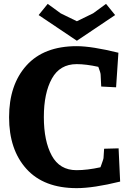

<svg xmlns="http://www.w3.org/2000/svg" viewBox="-20 -959 677 994"><path d="M594 -191 602 -19Q464 15 377 15Q207 15 117 -84.5Q27 -184 27 -352Q27 -520 117 -620Q207 -720 377 -720Q455 -720 593 -686L581 -507L504 -511L501 -572Q501 -582 489 -613Q425 -627 377 -627Q290 -627 248.5 -552Q207 -477 207 -353Q207 -229 248 -153.5Q289 -78 376 -78Q432 -78 500 -93Q501 -95 505 -106.5Q509 -118 512.5 -128Q516 -138 516 -142L519 -189ZM529 -939 576 -881 378 -748 180 -881 227 -939 294 -890 378 -849 462 -890Z"/></svg>

Font: Andada
Style: Bold
Weight: 700
Designer: Carolina Giovagnoli
Foundry: Carolina Giovagnoli
Version: Version 1.003